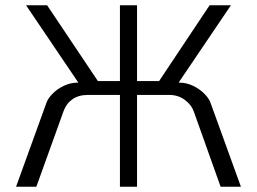

<svg xmlns="http://www.w3.org/2000/svg" viewBox="-20 -710 977 730"><path d="M157.2 -320.8Q162.1 -335 179 -352.8Q195.8 -370.6 221.7 -383.3Q247.6 -396 277.8 -396L79.1 -689.9H159.2L352.1 -401.9H436V-689.9H501V-401.9H585L776.9 -689.9H857.9L659.2 -396Q689.5 -396 715.1 -383.3Q740.7 -370.6 757.8 -352.8Q774.9 -335 779.8 -320.8L896 0H818.8L716.8 -286.1Q708 -311.5 682.6 -330.3Q657.2 -349.1 623 -349.1H501V0H436V-349.1H314Q278.3 -349.1 254.6 -332Q231 -314.9 221.2 -286.1L118.2 0H41Z"/></svg>

Font: Acari Sans Light
Style: Regular
Weight: 300
Designer: Alfredo Marco Pradil and Stefan Peev
Foundry: Hanken Design Co.
Version: Version 1.045;January 11, 2019;FontCreator 11.5.0.2425 64-bi